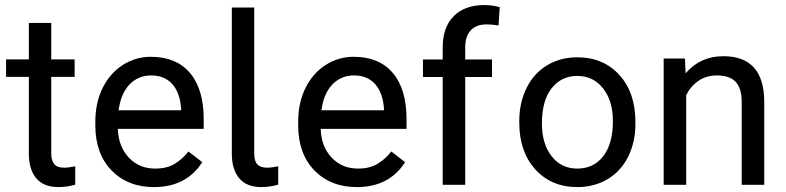

<svg xmlns="http://www.w3.org/2000/svg" viewBox="-20 -741 3153 770"><path d="M185.5 -648.9V-646.5V-502.9H277.3H279.3V-500.5V-435.1V-432.6H277.3H185.5V-126Q185.5 -97.2 197.8 -82.5Q209.5 -68.4 238.8 -68.4Q238.8 -68.4 239.3 -68.4Q253.4 -68.4 279.3 -73.7L281.7 -74.7V-71.8V-2V-0.5L280.3 0Q246.1 9.3 213.9 9.3Q155.3 9.3 125.5 -25.9Q95.7 -61 95.7 -125.5V-432.6H6.3H4.4V-434.6V-500.5V-502.9H6.3H95.7V-646.5V-648.9H97.7H183.6Z M706.5 -298.8V-303.2Q702.6 -367.7 671.4 -403.3Q640.1 -438.5 585.9 -438.5Q534.2 -438.5 498.5 -401.4Q464.4 -364.3 455.6 -298.8ZM790 -88.9Q726.1 9.3 597.7 9.3Q492.7 9.3 427.2 -57.6Q362.8 -124.5 362.3 -236.8V-252.9Q362.3 -328.1 391.1 -387.2Q419.9 -446.3 471.7 -480Q524.4 -513.7 585.9 -513.2Q686.5 -513.2 742.2 -448.2Q796.9 -383.3 796.9 -262.2V-226.6V-224.1H794.9H452.6Q455.1 -153.3 496.1 -109.4Q537.6 -64.9 602.5 -64.9Q648.4 -64.9 679.7 -83.5Q710.9 -102.1 734.4 -131.8L735.8 -133.8L737.3 -132.3L789.6 -91.8L791.5 -90.3Z M999.5 -710.9ZM909.7 -710.9ZM999.5 -710.9V-126Q999.5 -95.2 1011.7 -82.5Q1024.4 -68.4 1052.7 -68.4Q1052.7 -68.4 1053.2 -68.4Q1067.4 -68.4 1093.3 -73.7L1095.7 -74.7V-71.8V-2V-0.5L1094.2 0Q1060.1 9.3 1027.8 9.3Q969.2 9.3 939.5 -25.9Q909.7 -61 909.7 -125.5V-710.9Z M1520 -298.8V-303.2Q1516.1 -367.7 1484.9 -403.3Q1453.6 -438.5 1399.4 -438.5Q1347.7 -438.5 1312 -401.4Q1277.8 -364.3 1269 -298.8ZM1603.5 -88.9Q1539.6 9.3 1411.1 9.3Q1306.2 9.3 1240.7 -57.6Q1176.3 -124.5 1175.8 -236.8V-252.9Q1175.8 -328.1 1204.6 -387.2Q1233.4 -446.3 1285.2 -480Q1337.9 -513.7 1399.4 -513.2Q1500 -513.2 1555.7 -448.2Q1610.4 -383.3 1610.4 -262.2V-226.6V-224.1H1608.4H1266.1Q1268.6 -153.3 1309.6 -109.4Q1351.1 -64.9 1416 -64.9Q1461.9 -64.9 1493.2 -83.5Q1524.4 -102.1 1547.9 -131.8L1549.3 -133.8L1550.8 -132.3L1603 -91.8L1605 -90.3Z M1755.4 0V-2V-432.1H1678.2H1676.3V-434.1V-500V-502.4H1678.2H1755.4V-549.8Q1755.4 -631.3 1799.3 -676Q1843.3 -720.7 1922.9 -720.7Q1953.1 -720.7 1982.4 -712.9L1984.4 -712.4L1983.9 -710.4L1979.5 -641.1L1979 -638.7L1976.6 -639.2Q1955.1 -643.1 1930.7 -643.1Q1890.1 -643.1 1867.9 -619.4Q1845.7 -595.7 1845.7 -551.3V-502.4H1950.7H1953.1V-500V-434.1V-432.1H1950.7H1845.7V-2V0H1843.8H1757.8Z M2153.3 -245.6Q2153.3 -164.1 2192.4 -114.3Q2231 -64.9 2295.4 -64.9Q2360.8 -64.9 2399.4 -114.7Q2438 -165 2438 -255.4Q2438 -336.9 2398.4 -386.7Q2359.4 -436.5 2294.9 -436.5Q2231.4 -436.5 2192.4 -387.2Q2153.3 -337.9 2153.3 -245.6ZM2062.5 -249.5V-255.4Q2062.5 -329.1 2091.8 -388.2Q2121.1 -447.3 2173.8 -479Q2227.1 -511.2 2294.9 -511.2Q2399.9 -511.2 2464.4 -439.9Q2528.3 -369.1 2528.3 -251.5V-245.6Q2528.3 -172.4 2500 -114.3Q2471.7 -56.2 2418.5 -23.4Q2391.6 -7.3 2360.8 1Q2330.1 9.3 2295.4 9.3Q2190.9 9.3 2126.5 -62Q2062.5 -132.8 2062.5 -249.5Z M2727.1 -506.3V-504.4L2729.5 -446.8Q2788.1 -515.6 2880.9 -515.6Q3043.9 -515.6 3044.9 -334V-2V0H3043H2957H2954.6V-2V-334.5Q2954.1 -387.7 2929.9 -413.1Q2905.8 -438.5 2854.5 -438.5Q2812.5 -438.5 2780.8 -416.5Q2749.5 -395 2731.9 -359.4V-2V0H2729.5H2643.6H2641.6V-2V-503.9V-506.3H2643.6H2725.1Z"/></svg>

Font: MAUL
Style: Regular
Weight: 400
Designer: MAUL
Version: Version 1.0; 2020; ttfautohint (v1.8.3)